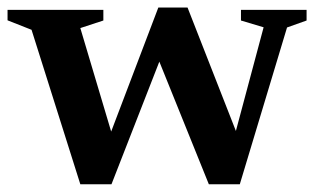

<svg xmlns="http://www.w3.org/2000/svg" viewBox="-20 -470 822 496"><path d="M661 -399.5 602.5 -417V-444.5H772V-417L721.5 -399L599.5 6H519.5L378 -344.5L408.5 -354L268 6H187.5L61.5 -393L-0.5 -417.5V-444.5H247V-417L187.5 -397.5L279 -90.5L252.5 -91.5L389 -450.5H464.5L605.5 -90.5L578.5 -91Z"/></svg>

Font: Newsreader 16pt SemiBold
Style: Regular
Weight: 600
Designer: Hugues Gentile
Foundry: Production Type
Version: Version 1.003